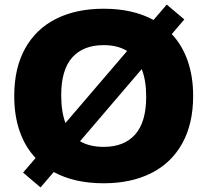

<svg xmlns="http://www.w3.org/2000/svg" viewBox="-20 -788 903 836"><path d="M821 -370Q821 -249 773.5 -163.5Q726 -78 638.2 -34Q550.5 10 431.5 10Q303.5 10 214 -39L156.5 28L80.5 -36.5L135 -100Q89.5 -148 65.8 -216Q42 -284 42 -370Q42 -492 89.5 -577.2Q137 -662.5 224.5 -706.2Q312 -750 431.5 -750Q559 -750 648.5 -701L706 -768L782.5 -703.5L728 -639.5Q773.5 -591 797.2 -523Q821 -455 821 -370ZM265 -252.5 533.5 -566Q492.5 -591.5 431.5 -591.5Q342.5 -591.5 294.5 -537.8Q246.5 -484 246.5 -373.5Q246.5 -302 265 -252.5ZM616.5 -366.5Q616.5 -439 597 -487L328.5 -173Q370 -148.5 431.5 -148.5Q521 -148.5 568.8 -202.8Q616.5 -257 616.5 -366.5Z"/></svg>

Font: Encode Sans Semi Expanded ExBd
Style: Regular
Weight: 800
Width: 6
Designer: Multiple Designers
Foundry: Impallari Type
Version: Version 2.000